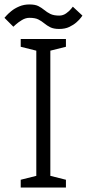

<svg xmlns="http://www.w3.org/2000/svg" viewBox="-48 -842 390 862"><path d="M115 0V-667H178V0ZM45 -667H125V-612L45 -632ZM45 0V-35L125 -55V0ZM168 0V-55L248 -35V0ZM168 -612V-667H248V-632ZM-28 -762Q-28 -762 -20 -771Q-12 -780 2.5 -792Q17 -804 38 -813Q59 -822 84 -822Q110 -822 124.5 -814.5Q139 -807 151 -797Q163 -787 178 -779.5Q193 -772 218 -772Q235 -772 249 -782Q263 -792 271 -802Q279 -812 279 -812L322 -772Q322 -772 315.5 -763Q309 -754 295.5 -742Q282 -730 263 -721Q244 -712 218 -712Q193 -712 178 -719.5Q163 -727 151 -737Q139 -747 124.5 -754.5Q110 -762 84 -762Q67 -762 50.5 -752Q34 -742 23 -732Q12 -722 12 -722Z"/></svg>

Font: Epunda Slab Light
Style: Regular
Weight: 300
Designer: Simon Atzbach
Foundry: typofactur
Version: Version 1.102